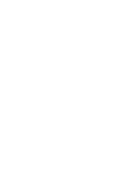

<svg xmlns="http://www.w3.org/2000/svg" viewBox="-20 -670 440 640"><path d="M200 -250Q200 -250 200 -250Q200 -250 200 -250Q200 -250 200 -250Q200 -250 200 -250Q200 -250 200 -250Q200 -250 200 -250Q200 -250 200 -250Q200 -250 200 -250Q200 -250 200 -250Q200 -250 200 -250Q200 -250 200 -250Q200 -250 200 -250ZM300 -250Q300 -250 300 -250Q300 -250 300 -250Q300 -250 300 -250Q300 -250 300 -250Q300 -250 300 -250Q300 -250 300 -250Q300 -250 300 -250Q300 -250 300 -250Q300 -250 300 -250Q300 -250 300 -250Q300 -250 300 -250Q300 -250 300 -250ZM200 -50Q200 -50 200 -50Q200 -50 200 -50Q200 -50 200 -50Q200 -50 200 -50Q200 -50 200 -50Q200 -50 200 -50Q200 -50 200 -50Q200 -50 200 -50Q200 -50 200 -50Q200 -50 200 -50Q200 -50 200 -50Q200 -50 200 -50ZM100 -50Q100 -50 100 -50Q100 -50 100 -50Q100 -50 100 -50Q100 -50 100 -50Q100 -50 100 -50Q100 -50 100 -50Q100 -50 100 -50Q100 -50 100 -50Q100 -50 100 -50Q100 -50 100 -50Q100 -50 100 -50Q100 -50 100 -50ZM100 -350Q100 -350 100 -350Q100 -350 100 -350Q100 -350 100 -350Q100 -350 100 -350Q100 -350 100 -350Q100 -350 100 -350Q100 -350 100 -350Q100 -350 100 -350Q100 -350 100 -350Q100 -350 100 -350Q100 -350 100 -350Q100 -350 100 -350ZM300 -350Q300 -350 300 -350Q300 -350 300 -350Q300 -350 300 -350Q300 -350 300 -350Q300 -350 300 -350Q300 -350 300 -350Q300 -350 300 -350Q300 -350 300 -350Q300 -350 300 -350Q300 -350 300 -350Q300 -350 300 -350Q300 -350 300 -350ZM300 -150Q300 -150 300 -150Q300 -150 300 -150Q300 -150 300 -150Q300 -150 300 -150Q300 -150 300 -150Q300 -150 300 -150Q300 -150 300 -150Q300 -150 300 -150Q300 -150 300 -150Q300 -150 300 -150Q300 -150 300 -150Q300 -150 300 -150ZM300 -650Q300 -650 300 -650Q300 -650 300 -650Q300 -650 300 -650Q300 -650 300 -650Q300 -650 300 -650Q300 -650 300 -650Q300 -650 300 -650Q300 -650 300 -650Q300 -650 300 -650Q300 -650 300 -650Q300 -650 300 -650Q300 -650 300 -650ZM200 -550Q200 -550 200 -550Q200 -550 200 -550Q200 -550 200 -550Q200 -550 200 -550Q200 -550 200 -550Q200 -550 200 -550Q200 -550 200 -550Q200 -550 200 -550Q200 -550 200 -550Q200 -550 200 -550Q200 -550 200 -550Q200 -550 200 -550Z"/></svg>

Font: TINY 5x3
Style: Regular
Weight: 400
Designer: Jack Halten Fahnestock
Foundry: Velvetyne Type Foundry
Version: Version 1.002